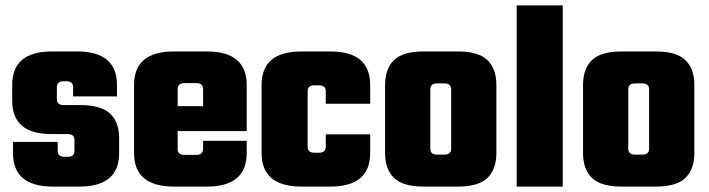

<svg xmlns="http://www.w3.org/2000/svg" viewBox="-20 -689 2619 709"><path d="M255 -132V-172Q255 -194 230 -194H169Q25 -194 25 -317V-375Q25 -499 172 -499H265Q412 -499 412 -375V-333H250V-367Q250 -389 225 -389H215Q190 -389 190 -367V-323Q190 -301 215 -301H276Q353 -301 386.5 -269.5Q420 -238 420 -179V-124Q420 0 273 0H175Q28 0 28 -124V-165H193V-132Q193 -110 218 -110H230Q255 -110 255 -132Z M622 -499H744Q891 -499 891 -375V-205H636V-139Q636 -117 661 -117H705Q730 -117 730 -141V-169H891V-124Q891 0 744 0H622Q475 0 475 -124V-375Q475 -499 622 -499ZM636 -297H730V-360Q730 -382 705 -382H661Q636 -382 636 -360Z M1347 -306H1183V-352Q1183 -374 1158 -374H1141Q1116 -374 1116 -352V-147Q1116 -125 1141 -125H1158Q1183 -125 1183 -147V-193H1347V-124Q1347 0 1200 0H1093Q946 0 946 -124V-375Q946 -499 1093 -499H1200Q1347 -499 1347 -375Z M1544 -499H1671Q1747 -499 1780 -467Q1813 -435 1813 -375V-124Q1813 -64 1780 -32Q1747 0 1671 0H1544Q1468 0 1435 -32Q1402 -64 1402 -124V-375Q1402 -435 1435 -467Q1468 -499 1544 -499ZM1646 -140V-359Q1646 -381 1621 -381H1594Q1569 -381 1569 -359V-140Q1569 -118 1594 -118H1621Q1646 -118 1646 -140Z M2058 0H1888V-669H2058Z M2275 -499H2402Q2478 -499 2511 -467Q2544 -435 2544 -375V-124Q2544 -64 2511 -32Q2478 0 2402 0H2275Q2199 0 2166 -32Q2133 -64 2133 -124V-375Q2133 -435 2166 -467Q2199 -499 2275 -499ZM2377 -140V-359Q2377 -381 2352 -381H2325Q2300 -381 2300 -359V-140Q2300 -118 2325 -118H2352Q2377 -118 2377 -140Z"/></svg>

Font: Teko
Style: Bold
Weight: 700
Designer: Manushi Parikh, Jonny Pinhorn
Foundry: Indian Type Foundry
Version: Version 1.106;PS 1.0;hotconv 1.0.78;makeotf.lib2.5.61930; tt